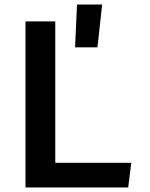

<svg xmlns="http://www.w3.org/2000/svg" viewBox="-20 -824 660 844"><path d="M92 0H543.5L557 -108.5H223V-730H92ZM310 -616H408.5L429 -804H318.5Z"/></svg>

Font: Monaspace Krypton SemiBold
Style: Regular
Weight: 600
Designer: Riley Cran & the Lettermatic Team
Foundry: Lettermatic
Version: Version 1.200 (Monaspace Krypton)